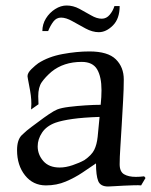

<svg xmlns="http://www.w3.org/2000/svg" viewBox="-20 -667 549 698"><path d="M373 11Q345 11 337 -9Q329 -29 329 -73Q307 -58 279.5 -39.5Q252 -21 219 -7Q186 7 147 7Q100 7 71 -29.5Q42 -66 42 -121Q42 -159 59.5 -176Q77 -193 95 -206Q105 -213 122 -226Q139 -239 157.5 -251.5Q176 -264 188 -269Q203 -275 231.5 -278.5Q260 -282 291.5 -284Q323 -286 346 -286Q349 -315 349 -339Q349 -388 333 -415Q317 -442 277 -442Q211 -442 167 -406Q145 -387 132 -368.5Q119 -350 119 -317L120 -288L93 -269Q93 -274 93.5 -279.5Q94 -285 94 -289Q94 -305 92 -320.5Q90 -336 86 -356Q83 -373 81.5 -380Q80 -387 80 -390Q80 -402 94.5 -416Q109 -430 119 -437Q156 -461 207.5 -470.5Q259 -480 305 -480Q372 -480 401 -451.5Q430 -423 430 -378Q430 -344 427.5 -300.5Q425 -257 422.5 -213Q420 -169 417.5 -131.5Q415 -94 415 -70Q415 -43 431 -33.5Q447 -24 474 -24Q481 -24 488.5 -24.5Q496 -25 504 -26L509 -20L493 7Q485 6 467 6.5Q449 7 429 8Q409 9 393.5 10Q378 11 373 11ZM197 -58Q219 -58 244 -66.5Q269 -75 287 -85Q313 -103 322.5 -122Q332 -141 335 -169.5Q338 -198 342 -242Q282 -240 243.5 -234.5Q205 -229 182 -221Q149 -209 133 -185Q117 -161 117 -135Q117 -105 137.5 -81.5Q158 -58 197 -58ZM339 -550Q316 -550 291 -563.5Q266 -577 243 -590Q220 -603 202 -603Q185 -603 174 -588.5Q163 -574 155 -554H134Q134 -579 147 -600Q160 -621 180.5 -634Q201 -647 222 -647Q246 -647 268.5 -635Q291 -623 311.5 -611Q332 -599 350 -599Q367 -599 379 -613.5Q391 -628 396 -645H415Q415 -599 390.5 -574.5Q366 -550 339 -550Z"/></svg>

Font: Luxurious Roman
Style: Regular
Weight: 400
Designer: Robert E. Leuschke
Foundry: Robert E. Leuschke
Version: Version 1.010; ttfautohint (v1.8.3)